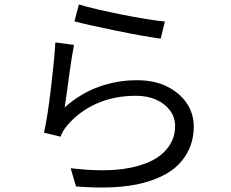

<svg xmlns="http://www.w3.org/2000/svg" viewBox="-20 -804 1040 864"><path d="M335 -784Q367 -774 418.5 -762Q470 -750 527.5 -738.5Q585 -727 637 -718.5Q689 -710 722 -707L703 -630Q667 -635 613.5 -644.5Q560 -654 502 -666Q444 -678 394 -689Q344 -700 315 -708ZM313 -602Q308 -577 302 -539Q296 -501 290.5 -460Q285 -419 280 -382Q275 -345 271 -321Q343 -384 425 -413.5Q507 -443 597 -443Q674 -443 731 -415Q788 -387 820 -340Q852 -293 852 -234Q852 -145 797 -78.5Q742 -12 625 19Q508 50 322 35L298 -47Q456 -28 560.5 -48Q665 -68 716.5 -118Q768 -168 768 -236Q768 -276 745 -307Q722 -338 682.5 -355.5Q643 -373 592 -373Q493 -373 414 -337.5Q335 -302 282 -239Q271 -226 264 -213.5Q257 -201 252 -189L178 -207Q186 -241 194 -293.5Q202 -346 209 -405Q216 -464 221.5 -519Q227 -574 229 -613Z"/></svg>

Font: Go Noto Kurrent-Regular
Style: Regular
Weight: 400
Designer: Monotype Design Team
Foundry: Monotype Imaging Inc.
Version: Version 2.012; ttfautohint (v1.8.4.7-5d5b)